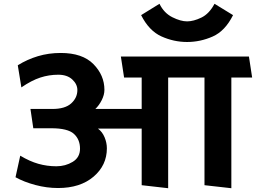

<svg xmlns="http://www.w3.org/2000/svg" viewBox="-20 -979 1353 1015"><path d="M1114 -959 1212 -899Q1170 -815 1104.5 -786Q1039 -757 969 -757Q899 -757 833.5 -786.5Q768 -816 726 -899L823 -959Q847 -910 891 -888Q935 -866 969 -866Q1003 -866 1044.5 -886Q1086 -906 1114 -959ZM1061 0V-569H869V16L729 0V-299H498Q521 -282 533 -253Q545 -224 545 -195Q545 -105 474.5 -45Q404 15 287 15Q227 15 167 -1Q107 -17 62 -42L87 -156Q137 -126 183 -113Q229 -100 278 -100Q326 -100 364.5 -123.5Q403 -147 403 -193Q403 -242 370.5 -271.5Q338 -301 251 -301H156L141 -403H257Q324 -403 356.5 -432.5Q389 -462 389 -503Q389 -534 362 -559Q335 -584 288 -584Q239 -584 193 -569Q147 -554 93 -517L74 -634Q124 -665 180.5 -682Q237 -699 301 -699Q416 -699 474 -640Q532 -581 532 -504Q532 -478 518 -450Q504 -422 484 -403H729V-569H636L619 -680H1296L1313 -569H1203V16Z"/></svg>

Font: Palanquin
Style: Bold
Weight: 700
Designer: Pria Ravichandran
Version: Version 1.0.4